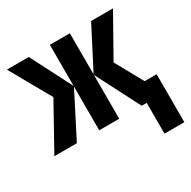

<svg xmlns="http://www.w3.org/2000/svg" viewBox="-164 -707 1059 1064"><g transform="rotate(-30 365.0 -175.0)"><path d="M692 -547 545 -286 642 -110H719V197H592V0H560L416 -280V0H288V-280L145 0H1L160 -286L13 -547H153L288 -284V-547H416V-284L552 -547Z"/></g></svg>

Font: Noto Sans ExtraCondensed
Style: Bold
Weight: 700
Width: 2
Designer: Monotype Design Team
Foundry: Monotype Imaging Inc.
Version: Version 2.013; ttfautohint (v1.8.4.7-5d5b)